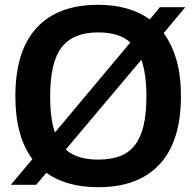

<svg xmlns="http://www.w3.org/2000/svg" viewBox="-20 -770 818 800"><path d="M115 -107Q44 -202 44 -369Q44 -558 132.5 -654Q221 -750 389 -750Q520 -750 604 -689L646 -740H752L662 -632Q697 -584 715.5 -519Q734 -454 734 -369Q734 -182 645.5 -86Q557 10 389 10Q257 10 173 -50L131 0H25ZM389 -105Q442 -105 480 -119.5Q518 -134 542.5 -166Q567 -198 578.5 -248Q590 -298 590 -369Q590 -462 569 -521L254 -147Q300 -105 389 -105ZM189 -369Q189 -274 209 -218L523 -593Q477 -635 389 -635Q285 -635 237 -573Q189 -511 189 -369Z"/></svg>

Font: Encode Sans Normal
Style: SemiBold
Weight: 600
Designer: Pablo Impallari, Andres Torresi
Foundry: Pablo Impallari, Andres Torresi
Version: Version 1.000; ttfautohint (v1.00) -l 8 -r 50 -G 200 -x 14 -